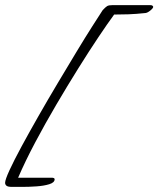

<svg xmlns="http://www.w3.org/2000/svg" viewBox="-38 -602 620 752"><path d="M9 130Q-7 130 -12.5 125.5Q-18 121 -18 114Q-18 102 -0.5 64Q17 26 46.5 -28.5Q76 -83 112.5 -147Q149 -211 187.5 -275.5Q226 -340 261 -398Q296 -456 323.5 -499Q351 -542 364 -562Q375 -574 381.5 -578Q388 -582 404 -582H549Q557 -582 559.5 -579.5Q562 -577 562 -575Q562 -570 551 -561Q540 -552 532 -551Q494 -547 465.5 -546Q437 -545 409 -545Q384 -511 347.5 -456.5Q311 -402 268.5 -334Q226 -266 182.5 -192Q139 -118 100 -44.5Q61 29 33 94H164Q176 94 176 100Q176 113 155 119.5Q134 126 104.5 128Q75 130 49 130Z"/></svg>

Font: Allura
Style: Regular
Weight: 400
Designer: Robert E. Leuschke
Foundry: Robert E. Leuschke
Version: Version 1.110